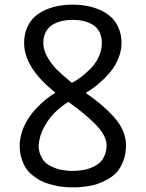

<svg xmlns="http://www.w3.org/2000/svg" viewBox="-20 -785 622 820"><path d="M499 -601.1Q499 -571.8 488.3 -542.7Q477.5 -513.7 461.7 -491.5Q445.8 -469.2 424.1 -448.2Q402.3 -427.2 384 -413.6Q365.7 -399.9 346.2 -388.2Q384.3 -361.3 410.9 -339.1Q437.5 -316.9 464.1 -288.1Q490.7 -259.3 504.4 -228Q518.1 -196.8 518.1 -164.1Q518.1 -127 506.3 -96.9Q494.6 -66.9 477.8 -48.6Q460.9 -30.3 436 -17.1Q411.1 -3.9 391.4 2.2Q371.6 8.3 346.7 11.5Q321.8 14.6 312.3 14.9Q302.7 15.1 292 15.1Q290.5 15.1 290 15.1Q281.7 15.1 278.8 15.1Q275.9 15.1 257.1 13.7Q238.3 12.2 225.8 9.8Q213.4 7.3 191.2 1.2Q168.9 -4.9 153.8 -13.2Q138.7 -21.5 120.4 -35.4Q102.1 -49.3 90.8 -66.7Q79.6 -84 71.8 -109.1Q64 -134.3 64 -164.1Q64.5 -193.8 74.2 -223.1Q84 -252.4 99.4 -276.4Q114.7 -300.3 135.3 -322.3Q155.8 -344.2 175.8 -360.4Q195.8 -376.5 216.8 -389.2Q83 -495.6 83 -601.1Q83 -637.2 95.2 -665.8Q107.4 -694.3 127.4 -712.6Q147.5 -731 174.8 -742.9Q202.1 -754.9 230.7 -760Q259.3 -765.1 290 -765.1Q320.8 -765.1 349.6 -760Q378.4 -754.9 406 -742.9Q433.6 -731 453.9 -712.6Q474.1 -694.3 486.6 -665.5Q499 -636.7 499 -601.1ZM435.1 -164.1Q435.1 -185.5 422.6 -208.7Q410.2 -231.9 385 -256.8Q359.9 -281.7 334.7 -302.2Q309.6 -322.8 272 -350.1Q241.2 -330.6 215.6 -305.9Q189.9 -281.2 168.9 -243.2Q147.9 -205.1 145 -164.1Q145 -141.1 153.1 -122.6Q161.1 -104 171.9 -93Q182.6 -82 200 -74Q217.3 -65.9 229.2 -62.5Q241.2 -59.1 258.3 -57.1Q275.4 -55.2 279.1 -55.2Q282.7 -55.2 290 -55.2Q290.5 -55.2 291 -55.2Q297.9 -55.2 304.2 -55.4Q310.5 -55.7 326.2 -57.6Q341.8 -59.6 354.5 -63.2Q367.2 -66.9 383.1 -75Q398.9 -83 409.7 -94Q420.4 -105 427.7 -123.3Q435.1 -141.6 435.1 -164.1ZM287.1 -431.2Q305.2 -440.4 324 -454.3Q342.8 -468.3 364.7 -489.7Q386.7 -511.2 400.9 -540.5Q415 -569.8 415 -601.1Q415 -628.9 404.3 -649.2Q393.6 -669.4 374.8 -680.2Q356 -690.9 335.2 -695.6Q314.5 -700.2 290 -700.2Q266.1 -700.2 245.4 -695.6Q224.6 -690.9 205.8 -680.2Q187 -669.4 176 -649.2Q165 -628.9 165 -601.1Q165 -570.8 183.6 -539.3Q202.1 -507.8 225.8 -484.9Q249.5 -461.9 287.1 -431.2Z"/></svg>

Font: Junction Regular
Style: Regular
Weight: 500
Designer: Caroline Hadilaksono
Foundry: Caroline Hadilaksono
Version: Version 1.056